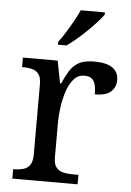

<svg xmlns="http://www.w3.org/2000/svg" viewBox="-54 -807 579 847"><g transform="rotate(5 235.5 -383.0)"><path d="M33 0V-42H36Q59 -42 77.5 -47Q96 -52 107 -67.5Q118 -83 118 -114V-426Q118 -456 106.5 -470.5Q95 -485 76.5 -489.5Q58 -494 36 -494H33V-536H187L206 -437H211Q224 -467 239 -492Q254 -517 279 -531.5Q304 -546 348 -546Q403 -546 429.5 -527Q456 -508 456 -473Q456 -442 434.5 -422Q413 -402 363 -402Q363 -430 358 -447Q353 -464 341.5 -472Q330 -480 310 -480Q282 -480 263 -458Q244 -436 233 -402Q222 -368 217 -331.5Q212 -295 212 -266V-109Q212 -80 223.5 -65.5Q235 -51 253.5 -46.5Q272 -42 294 -42H322V0ZM182 -619Q197 -638 213 -664Q229 -690 244 -717Q259 -744 269 -766H376V-756Q367 -743 349 -723Q331 -703 308.5 -681Q286 -659 263 -639.5Q240 -620 220 -606H182Z"/></g></svg>

Font: Noto Serif Tamil
Style: Regular
Weight: 400
Designer: Indian Type Foundry, Tom Grace, and the Monotype Design Team
Foundry: Monotype Imaging Inc.
Version: Version 2.003